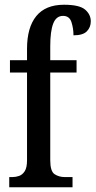

<svg xmlns="http://www.w3.org/2000/svg" viewBox="-20 -790 403 810"><path d="M19 0V-43H33Q47 -43 61 -48Q75 -53 84.5 -68Q94 -83 94 -114V-484H22V-536H94V-584Q94 -674 133 -722Q172 -770 250 -770Q315 -770 339 -749.5Q363 -729 363 -700Q363 -675 346.5 -658Q330 -641 290 -641Q290 -670 281.5 -696.5Q273 -723 246 -723Q217 -723 204.5 -690.5Q192 -658 192 -595V-536H303V-484H192V-114Q192 -67 210.5 -55Q229 -43 253 -43H286V0Z"/></svg>

Font: Noto Serif Tamil ExtraCondensed Medium
Style: Regular
Weight: 500
Width: 2
Designer: Indian Type Foundry, Tom Grace, and the Monotype Design Team
Foundry: Monotype Imaging Inc.
Version: Version 2.004; ttfautohint (v1.8.4.7-5d5b)